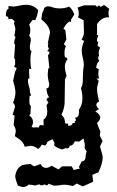

<svg xmlns="http://www.w3.org/2000/svg" viewBox="-20 -616 484 795"><path d="M42.5 -318.8 49.3 -334.5Q38.6 -337.9 38.6 -342.3L42.5 -348.6V-368.7L38.6 -376.5L42.5 -431.2Q38.6 -433.6 38.6 -439.5Q38.6 -447.8 44.4 -462.4L39.6 -467.8L43.5 -492.2Q43.5 -505.9 37.6 -518.6L40.5 -526.4Q33.7 -538.1 23.4 -538.1L15.1 -536.1V-538.6Q15.1 -548.8 4.4 -548.8V-551.3Q4.4 -577.1 15.1 -579.1V-591.3L34.2 -588.9Q44.9 -588.9 59.3 -592.5Q73.7 -596.2 87.9 -596.2Q118.2 -596.2 137.7 -574.7Q135.3 -550.8 126 -532.2L115.2 -533.7L100.6 -513.7Q105.5 -504.4 105.5 -491.7Q105.5 -478 100.6 -468.8Q107.9 -460.4 107.9 -450.2L103.5 -424.8Q103.5 -405.3 110.8 -403.8Q106 -392.6 106 -367.2Q106 -358.9 106.7 -349.4Q107.4 -339.8 109.4 -330.1L100.6 -331.1V-313.5L102.1 -292Q95.7 -292 95.7 -281.7Q95.7 -270.5 103 -247.6Q103 -233.4 108.9 -221.7L102.5 -217.8L101.6 -197.8Q101.6 -178.2 107.9 -178.2L106 -144L101.1 -138.2Q116.7 -126.5 116.7 -111.3Q116.7 -101.6 110.8 -90.3L119.1 -87.9Q125 -88.9 129.9 -88.9Q135.7 -88.9 140.1 -87.4Q142.6 -98.6 150.9 -98.6L160.6 -96.2L160.2 -120.6Q175.8 -130.4 175.8 -155.8L172.9 -180.2L180.7 -192.9L172.4 -201.2Q174.8 -212.9 183.6 -212.9Q172.9 -228 172.4 -250.5H174.8Q183.6 -250.5 183.6 -268.6V-270.5Q177.7 -290.5 177.7 -309.1L179.7 -333L184.6 -333.5L178.7 -386.7L185.1 -396Q185.1 -404.3 175.3 -404.3L182.6 -413.6L178.2 -423.8Q179.7 -435.5 179.7 -439V-439.9Q178.7 -439.9 176.8 -432.6L187 -480Q187 -507.3 150.9 -536.1L154.8 -561.5L161.1 -575.2Q163.1 -589.8 179.2 -589.8Q187.5 -589.8 199.2 -585.4Q210.9 -581.1 226.1 -581.1Q250.5 -581.1 265.6 -588.9Q278.8 -580.1 287.6 -556.2L274.9 -536.1Q274.9 -524.4 272 -524.4L267.6 -527.3Q252 -517.6 242.7 -496.6L250.5 -491.7L254.9 -452.6L244.6 -433.6L252.9 -423.8Q247.1 -413.6 247.1 -397.9Q247.1 -383.3 249 -378.9L257.3 -376.5L259.3 -370.1Q248.5 -357.9 248.5 -337.9Q248.5 -327.1 255.4 -302.2L249 -287.1Q249 -261.2 247.6 -189.9Q246.6 -166.5 234.4 -141.1L245.1 -127.9Q249 -119.1 249 -109.9Q249 -104 258.3 -104H262.2V-94.7Q280.3 -96.2 280.3 -104L279.8 -106.4L292 -106.9Q289.1 -109.4 289.1 -111.3Q289.1 -114.7 295.4 -117.7L290.5 -128.9Q307.1 -128.9 307.1 -151.9L306.6 -161.1Q321.3 -181.2 321.3 -209.5Q321.3 -228 315.4 -250.5Q322.8 -265.1 322.8 -280.8Q323.2 -324.7 326.2 -337.9Q327.1 -342.8 327.1 -348.1Q327.1 -358.9 323.7 -373.5L319.8 -390.1L318.4 -406.2Q318.4 -422.4 328.1 -446.3L317.4 -453.1Q327.6 -466.3 327.6 -482.4L326.2 -532.2L303.2 -543.9Q306.2 -551.8 306.2 -560.5Q306.2 -571.8 301.3 -585L328.1 -593.8H375.5L381.8 -587.4L390.1 -593.8L396.5 -587.4L407.2 -593.8H413.6L432.6 -579.1Q429.2 -572.8 429.2 -562.5Q429.2 -550.3 432.6 -543.9L426.8 -544.4Q400.9 -544.4 381.8 -516.1V-471.2L386.7 -470.2L381.8 -453.6V-443.8L386.7 -443.4L383.8 -426.3L395 -418.5Q388.7 -409.2 388.7 -396.5L390.1 -383.8Q386.2 -380.9 386.2 -376.5Q386.2 -370.1 391.1 -363.8Q380.9 -355.5 377.9 -335.9L389.2 -329.1Q387.2 -323.7 387.2 -307.1L389.6 -290.5H378.9Q388.2 -284.7 388.2 -280.3V-279.3Q386.7 -273.9 385.5 -269Q384.3 -264.2 383.1 -258.8Q381.8 -253.4 381.8 -246.1Q381.8 -237.8 384 -225.3Q386.2 -212.9 390.1 -195.8Q378.9 -189.9 378.9 -182.1Q378.9 -174.3 390.1 -164.1L374.5 -154.8Q395 -142.6 395 -128.9Q395 -118.7 381.8 -107.4Q386.7 -89.4 395.5 -72.3L393.1 -54.2L404.8 -31.7Q394.5 -13.7 394.5 -6.8Q394.5 -5.9 395 -5.4Q397 0.5 402.3 18.6L405.3 33.7Q405.3 62 387.2 97.7L362.3 107.9L365.7 136.7L322.8 155.8L297.9 144L281.2 154.3Q261.2 148.9 245.6 148.9Q234.9 148.9 226.1 151.4L203.1 152.8L180.7 144.5Q178.2 151.4 173.3 151.4Q169.9 151.4 165 147.5Q157.7 151.4 152.3 151.4Q146.5 151.4 142.1 147L125.5 152.3Q110.4 148.4 98.1 148.4Q89.4 158.2 74.2 158.7L54.2 152.8Q43 124.5 43 112.8Q49.8 71.3 80.6 65.9L105.5 62.5L121.1 73.2L147.5 63Q156.2 79.1 170.4 79.1Q181.2 79.1 193.4 70.3L222.2 85.4L236.8 72.8H276.9L285.2 87.9L311 81.5L306.6 75.2L318.4 52.2Q335.4 52.2 335.4 23.9L338.9 10.3Q330.6 0.5 330.6 -2.4Q331.1 -10.3 331.1 -15.6Q331.1 -22.5 330.1 -24.9Q328.1 -28.8 325.7 -43L307.6 -29.3Q299.8 -30.8 294.9 -30.8Q290.5 -30.8 289.6 -29.3Q287.1 -26.4 285.2 -22.7Q283.2 -19 279.5 -15.9Q275.9 -12.7 268.6 -12.7Q266.1 -1.5 258.3 -1.5Q255.9 -1.5 252.4 -2.9L237.3 2.9Q229 0.5 220.7 -3.2Q212.4 -6.8 204.6 -13.2L205.6 -25.4L197.3 -39.6Q174.3 -29.3 174.3 -24.9Q174.3 -20.5 167.5 -13.2L152.8 -17.1Q147.9 -5.9 137.2 1Q124.5 -12.2 105 -12.2L82.5 -8.3Q77.1 -29.8 54.2 -43.5L41.5 -52.2L45.4 -71.3Q45.4 -85.4 36.6 -97.7L40.5 -137.2L32.2 -141.1L42 -172.4Q42 -183.6 34.2 -189.9Q43.9 -216.8 43.9 -232.9Q43.9 -248.5 34.2 -281.7Z"/></svg>

Font: Truetypewriter PolyglOTT
Style: Regular
Weight: 400
Designer: Sergey Beatoff a.k.a. Sam_T
Version: Version 3.76